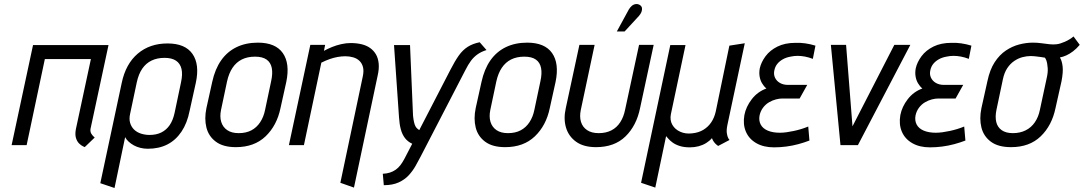

<svg xmlns="http://www.w3.org/2000/svg" viewBox="-20 -725 5413 959"><path d="M432 -81 522 -500H145L38 0H113L204 -430H434L359 -80Q354 -53 359.5 -35.5Q365 -18 375.5 -8Q386 2 395 6Q404 10 403 10L453 -38Q443 -46 436.5 -56.5Q430 -67 432 -81Z M927 -171 958 -311Q978 -403 941.5 -455.5Q905 -508 817 -508Q728 -508 668 -457Q608 -406 588 -311L481 190L552 214L605 -40Q611 -28 622.5 -17.5Q634 -7 648.5 1Q663 9 681 13.5Q699 18 718 18Q774 18 816 -3.5Q858 -25 886.5 -67.5Q915 -110 927 -171ZM884 -313 852 -161Q844 -124 827.5 -100Q811 -76 786 -63.5Q761 -51 727 -51Q705 -51 684.5 -57.5Q664 -64 650 -77.5Q636 -91 630 -111Q624 -131 630 -157L663 -313Q672 -355 690.5 -382Q709 -409 737 -422.5Q765 -436 802 -436Q838 -436 859 -422Q880 -408 886.5 -381Q893 -354 884 -313Z M1381 -185 1410 -316Q1429 -408 1392.5 -460Q1356 -512 1268 -512Q1208 -512 1161.5 -489.5Q1115 -467 1084.5 -423.5Q1054 -380 1040 -316L1011 -185Q1000 -132 1011 -88Q1022 -44 1058.5 -17Q1095 10 1158 10Q1250 10 1306.5 -44Q1363 -98 1381 -185ZM1334 -318 1304 -176Q1297 -141 1279.5 -114.5Q1262 -88 1235.5 -74Q1209 -60 1172 -60Q1137 -60 1115 -75Q1093 -90 1085 -116Q1077 -142 1084 -176L1114 -318Q1123 -359 1141.5 -386.5Q1160 -414 1188 -428Q1216 -442 1254 -442Q1291 -442 1311.5 -427.5Q1332 -413 1337.5 -385.5Q1343 -358 1334 -318Z M1792 -343 1680 188 1748 212 1866 -346Q1874 -380 1871.5 -407Q1869 -434 1858 -453Q1847 -472 1829 -485Q1811 -498 1786 -504Q1761 -510 1731 -510Q1709 -510 1684.5 -504.5Q1660 -499 1638 -490Q1616 -481 1598 -471L1604 -501H1530L1423 0H1498L1585 -412Q1607 -423 1627 -430Q1647 -437 1666.5 -440.5Q1686 -444 1705 -444Q1726 -444 1744.5 -438.5Q1763 -433 1775.5 -421Q1788 -409 1793 -390Q1798 -371 1792 -343Z M2410 -475 2376 -514Q2341 -507 2316 -491Q2291 -475 2271.5 -447.5Q2252 -420 2230 -377L2074 -75Q2070 -78 2064.5 -82.5Q2059 -87 2055 -94.5Q2051 -102 2048 -115Q2045 -128 2043 -147L2028 -500H1948L1973 -139Q1975 -105 1982 -79Q1989 -53 2003 -35Q2017 -17 2039 -7L1999 70Q1990 87 1979.5 100.5Q1969 114 1956 123Q1943 132 1927.5 137Q1912 142 1892 143L1897 200Q1941 200 1971.5 186Q2002 172 2022 150Q2042 128 2056 103Q2070 78 2081 57L2304 -374Q2318 -402 2332 -421Q2346 -440 2365 -453.5Q2384 -467 2410 -475Z M2726 -185 2755 -316Q2774 -408 2737.5 -460Q2701 -512 2613 -512Q2553 -512 2506.5 -489.5Q2460 -467 2429.5 -423.5Q2399 -380 2385 -316L2356 -185Q2345 -132 2356 -88Q2367 -44 2403.5 -17Q2440 10 2503 10Q2595 10 2651.5 -44Q2708 -98 2726 -185ZM2679 -318 2649 -176Q2642 -141 2624.5 -114.5Q2607 -88 2580.5 -74Q2554 -60 2517 -60Q2482 -60 2460 -75Q2438 -90 2430 -116Q2422 -142 2429 -176L2459 -318Q2468 -359 2486.5 -386.5Q2505 -414 2533 -428Q2561 -442 2599 -442Q2636 -442 2656.5 -427.5Q2677 -413 2682.5 -385.5Q2688 -358 2679 -318Z M3177 -185 3245 -501H3172L3102 -176Q3095 -141 3078 -114.5Q3061 -88 3034 -74Q3007 -60 2970 -60Q2935 -60 2912.5 -75Q2890 -90 2882 -116Q2874 -142 2881 -176L2950 -501H2874L2806 -185Q2794 -132 2807 -88Q2820 -44 2857.5 -17Q2895 10 2957 10Q3049 10 3104 -43.5Q3159 -97 3177 -185ZM3171 -645Q3180 -655 3184 -665.5Q3188 -676 3186.5 -685Q3185 -694 3176 -700Q3166 -706 3155 -704.5Q3144 -703 3135.5 -695.5Q3127 -688 3121 -678L3061 -568H3100Z M3613 -100 3700 -509 3623 -497 3555 -168Q3548 -137 3532.5 -114Q3517 -91 3493 -76.5Q3469 -62 3437 -59Q3404 -55 3377.5 -67Q3351 -79 3338 -102Q3325 -125 3331 -155L3404 -500H3328L3182 188L3253 212L3307 -45Q3310 -42 3317.5 -33Q3325 -24 3339 -13.5Q3353 -3 3374.5 4Q3396 11 3426 11Q3449 11 3469.5 5.5Q3490 0 3507 -10.5Q3524 -21 3536 -35Q3540 -24 3546 -16Q3552 -8 3558 -3Q3564 2 3567 4L3624 -26Q3622 -27 3617.5 -35Q3613 -43 3610.5 -59Q3608 -75 3613 -100Z M4040 -431 4053 -497Q4027 -505 4002 -508.5Q3977 -512 3953 -511Q3901 -511 3863.5 -492.5Q3826 -474 3804 -444.5Q3782 -415 3775 -384Q3771 -363 3774 -344Q3777 -325 3786 -309.5Q3795 -294 3808 -283Q3764 -267 3735 -229.5Q3706 -192 3698 -150Q3690 -104 3705.5 -67.5Q3721 -31 3757.5 -10Q3794 11 3846 11Q3876 11 3907 7Q3938 3 3967.5 -5Q3997 -13 4023 -23L4017 -93Q4000 -86 3982 -80.5Q3964 -75 3945.5 -71Q3927 -67 3909 -64.5Q3891 -62 3875 -62Q3840 -62 3815 -72.5Q3790 -83 3779.5 -103Q3769 -123 3774 -149Q3779 -171 3791.5 -187.5Q3804 -204 3821 -214Q3838 -224 3855.5 -228.5Q3873 -233 3887 -233H3974L4012 -301H3915Q3893 -301 3876 -310.5Q3859 -320 3851 -337Q3843 -354 3848 -375Q3852 -393 3862.5 -406Q3873 -419 3889.5 -428.5Q3906 -438 3928 -442Q3946 -446 3963.5 -446Q3981 -446 4000 -442.5Q4019 -439 4040 -431Z M4130 -501 4178 0H4265L4527 -501H4447L4238 -94L4206 -501Z M4819 -431 4832 -497Q4806 -505 4781 -508.5Q4756 -512 4732 -511Q4680 -511 4642.5 -492.5Q4605 -474 4583 -444.5Q4561 -415 4554 -384Q4550 -363 4553 -344Q4556 -325 4565 -309.5Q4574 -294 4587 -283Q4543 -267 4514 -229.5Q4485 -192 4477 -150Q4469 -104 4484.5 -67.5Q4500 -31 4536.5 -10Q4573 11 4625 11Q4655 11 4686 7Q4717 3 4746.5 -5Q4776 -13 4802 -23L4796 -93Q4779 -86 4761 -80.5Q4743 -75 4724.5 -71Q4706 -67 4688 -64.5Q4670 -62 4654 -62Q4619 -62 4594 -72.5Q4569 -83 4558.5 -103Q4548 -123 4553 -149Q4558 -171 4570.5 -187.5Q4583 -204 4600 -214Q4617 -224 4634.5 -228.5Q4652 -233 4666 -233H4753L4791 -301H4694Q4672 -301 4655 -310.5Q4638 -320 4630 -337Q4622 -354 4627 -375Q4631 -393 4641.5 -406Q4652 -419 4668.5 -428.5Q4685 -438 4707 -442Q4725 -446 4742.5 -446Q4760 -446 4779 -442.5Q4798 -439 4819 -431Z M5373 -501 5342 -543Q5323 -527 5299 -516.5Q5275 -506 5258 -504Q5242 -502 5222.5 -504Q5203 -506 5182.5 -509Q5162 -512 5139 -512Q5106 -512 5071 -503Q5036 -494 5004 -472.5Q4972 -451 4948 -414Q4924 -377 4912 -320L4882 -185Q4871 -132 4882 -88Q4893 -44 4929.5 -17Q4966 10 5030 10Q5122 10 5178 -44Q5234 -98 5252 -185L5282 -319Q5291 -366 5287.5 -394Q5284 -422 5274 -438Q5290 -441 5306.5 -448.5Q5323 -456 5340 -469Q5357 -482 5373 -501ZM5207 -330 5174 -176Q5167 -141 5149 -114.5Q5131 -88 5103 -74Q5075 -60 5039 -60Q5004 -60 4983 -75Q4962 -90 4956 -116Q4950 -142 4957 -176L4989 -328Q4996 -362 5011 -384.5Q5026 -407 5046 -420.5Q5066 -434 5087 -439.5Q5108 -445 5127 -445Q5140 -445 5152.5 -443.5Q5165 -442 5176.5 -440.5Q5188 -439 5199 -437Q5203 -432 5206 -424Q5209 -416 5210.5 -406.5Q5212 -397 5213 -385.5Q5214 -374 5212.5 -360.5Q5211 -347 5207 -330Z"/></svg>

Font: Advent Pro Medium
Style: Italic
Weight: 500
Italic angle: -12°
Version: Version 3.000